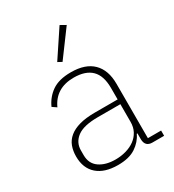

<svg xmlns="http://www.w3.org/2000/svg" viewBox="-185 -864 892 982"><g transform="rotate(-30 261.0 -373.0)"><path d="M431 0Q390 0 388 -42V-79H384Q366 -40 327 -14Q288 12 222 12Q143 12 100 -26Q57 -64 57 -133Q57 -166 67 -193Q77 -220 100.5 -239.5Q124 -259 161.5 -269.5Q199 -280 254 -280H387V-348Q387 -420 352 -454.5Q317 -489 248 -489Q141 -489 100 -399L75 -416Q96 -463 137 -491.5Q178 -520 249 -520Q334 -520 378 -476.5Q422 -433 422 -352V-31H500V0ZM225 -19Q258 -19 287.5 -27.5Q317 -36 339 -52Q361 -68 374 -92Q387 -116 387 -148V-252H254Q170 -252 132 -223.5Q94 -195 94 -148V-120Q94 -70 130.5 -44.5Q167 -19 225 -19ZM239 -587 215 -600 320 -758 352 -740Z"/></g></svg>

Font: IBM Plex Sans Thai ExtLt
Style: Regular
Weight: 200
Designer: Mike Abbink, Paul van der Laan, Pieter van Rosmalen, Ben Mitchell, Mark Frömberg
Foundry: Bold Monday
Version: Version 1.2